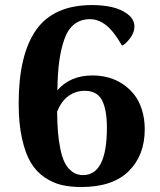

<svg xmlns="http://www.w3.org/2000/svg" viewBox="-20 -731 634 763"><path d="M303.2 12.2Q259.8 12.2 225.1 4.2Q190.4 -3.9 157.5 -26.1Q124.5 -48.3 102.5 -84.7Q80.6 -121.1 67.4 -180.7Q54.2 -240.2 54.2 -319.8Q54.2 -513.7 123.8 -612.3Q193.4 -710.9 346.2 -710.9Q387.7 -710.9 424.3 -702.9Q460.9 -694.8 487.5 -674.6Q514.2 -654.3 514.2 -625Q514.2 -601.1 495.6 -577.4Q477.1 -553.7 464.8 -549.8Q432.6 -606.4 401.9 -630.6Q371.1 -654.8 337.9 -654.8Q300.3 -654.8 274.4 -634Q248.5 -613.3 234.9 -572.8Q221.2 -532.2 215.1 -485.1Q209 -438 208 -372.1Q259.3 -431.2 347.2 -431.2Q380.4 -431.2 410.9 -422.9Q441.4 -414.6 467.8 -397Q494.1 -379.4 513.7 -354.5Q533.2 -329.6 544.2 -294.2Q555.2 -258.8 555.2 -216.8Q555.2 -113.8 491.5 -50.8Q427.7 12.2 303.2 12.2ZM207 -287.1Q207.5 -242.2 210.2 -208Q212.9 -173.8 219.7 -139.9Q226.6 -106 237.5 -84.2Q248.5 -62.5 266.8 -48.8Q285.2 -35.2 310.1 -35.2Q404.8 -35.2 404.8 -223.1Q404.8 -296.4 385 -333.3Q365.2 -370.1 316.9 -370.1Q280.8 -370.1 252.2 -349.6Q223.6 -329.1 207 -287.1Z"/></svg>

Font: Arima
Style: Bold
Weight: 700
Designer: Joana Correia and Natanael Gama
Foundry: NDISCOVER
Version: Version 1.100;Glyphs 3.1.2 (3151)